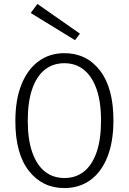

<svg xmlns="http://www.w3.org/2000/svg" viewBox="-20 -940 654 975"><path d="M556 -329Q556 -219 525 -142Q494 -65 438 -25Q382 15 307 15Q195 15 126.5 -72.5Q58 -160 58 -325Q58 -434 89 -511Q120 -588 176 -629Q232 -670 307 -670Q420 -670 488 -581.5Q556 -493 556 -329ZM121 -327Q121 -231 144 -166Q167 -101 208.5 -68.5Q250 -36 307 -36Q365 -36 406.5 -69Q448 -102 470.5 -167Q493 -232 493 -327Q493 -424 470 -488.5Q447 -553 405.5 -586Q364 -619 307 -619Q249 -619 207.5 -586Q166 -553 143.5 -488Q121 -423 121 -327ZM386 -769 361 -736 136 -874 170 -920Z"/></svg>

Font: Intel One Mono Light
Style: Regular
Weight: 300
Monospace: yes
Designer: Fred Shallcrass
Foundry: Frere-Jones Type LLC
Version: Version 1.004